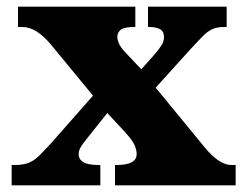

<svg xmlns="http://www.w3.org/2000/svg" viewBox="-20 -556 736 576"><path d="M15 0V-61H24Q48 -61 64.5 -67Q81 -73 96 -87.5Q111 -102 132 -125L259 -269L133 -422Q89 -475 47 -475H34V-536H386V-475H382Q352 -475 342 -466.5Q332 -458 332 -446Q332 -436 337 -425Q342 -414 355 -400L404 -348L443 -392Q455 -406 463.5 -418.5Q472 -431 472 -444Q472 -462 460 -468.5Q448 -475 428 -475H424V-536H660V-475H651Q632 -475 618 -469Q604 -463 589.5 -448.5Q575 -434 552 -409L447 -293L594 -114Q638 -61 674 -61H687V0H325V-61H330Q390 -61 390 -94Q390 -105 384 -120Q378 -135 352 -163L302 -217L239 -138Q230 -127 223 -116Q216 -105 216 -94Q216 -78 230 -69.5Q244 -61 277 -61H281V0Z"/></svg>

Font: Noto Serif Tamil Black
Style: Italic
Weight: 900
Italic angle: -12°
Designer: Indian Type Foundry, Tom Grace, and the Monotype Design Team
Foundry: Monotype Imaging Inc.
Version: Version 2.003; ttfautohint (v1.8.4.7-5d5b)